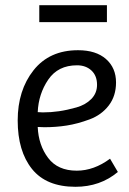

<svg xmlns="http://www.w3.org/2000/svg" viewBox="-20 -704 495 738"><path d="M280 -511Q170 -511 109 -434Q48 -357 48 -241Q48 -123 103 -54.5Q158 14 270 14Q365 14 433 -43L403 -94Q341 -48 275 -48Q202 -48 165 -97Q128 -146 125 -216Q129 -216 137.5 -215.5Q146 -215 151 -215Q195 -215 236.5 -221.5Q278 -228 324 -245Q370 -262 398 -298.5Q426 -335 426 -387Q426 -443 387.5 -477Q349 -511 280 -511ZM353 -378Q353 -346 331 -323.5Q309 -301 273.5 -291Q238 -281 207 -276.5Q176 -272 145 -272Q141 -272 134.5 -272.5Q128 -273 125 -273Q128 -343 165.5 -398Q203 -453 276 -453Q310 -453 331.5 -433Q353 -413 353 -378ZM131 -619V-684H391V-619Z"/></svg>

Font: BreeCF
Style: Light
Weight: 300
Designer: Veronika Burian, Jos Scaglione
Foundry: TypeTogether
Version: Version 0.0.2